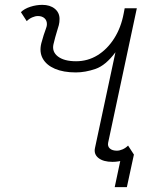

<svg xmlns="http://www.w3.org/2000/svg" viewBox="-20 -652 640 790"><path d="M452 118 477 0H445L449 -16H531L502 118ZM443 14Q405 14 385 -2Q365 -18 371 -44L455 -437Q415 -383 373 -368.5Q331 -354 292 -354Q241 -354 206 -369Q171 -384 156 -411Q141 -438 150 -474Q161 -514 167 -528.5Q173 -543 173 -553Q173 -568 163 -577Q153 -586 136 -586Q125 -586 112.5 -580.5Q100 -575 90 -565L66 -602Q80 -616 104.5 -624Q129 -632 154 -632Q186 -632 205.5 -616Q225 -600 225 -574Q225 -560 222 -548.5Q219 -537 213.5 -520Q208 -503 200 -470Q193 -439 218.5 -419.5Q244 -400 293 -400Q341 -400 381 -424.5Q421 -449 449.5 -493.5Q478 -538 489 -597L493 -618H543L425 -65Q422 -50 432 -41Q442 -32 461 -32Q472 -32 484.5 -37.5Q497 -43 507 -53L531 -16Q517 -3 493 5.5Q469 14 443 14Z"/></svg>

Font: Victor Mono Thin
Style: Italic
Weight: 100
Italic angle: -12°
Monospace: yes
Designer: Rune Bjørnerås
Version: Version 1.561;gftools[0.9.30]